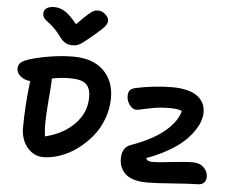

<svg xmlns="http://www.w3.org/2000/svg" viewBox="-63 -1023 1401 1162"><g transform="rotate(5 637.0 -442.5)"><path d="M485.8 -948.2Q510.7 -948.2 531.2 -929.4Q551.8 -910.6 551.8 -890.1Q551.8 -875 536.6 -856.2Q521.5 -837.4 465.8 -791Q458 -784.7 443.4 -772.7Q428.7 -760.7 423.8 -756.8Q418.9 -752.9 408.7 -745.4Q398.4 -737.8 393.6 -735.6Q388.7 -733.4 380.1 -730Q371.6 -726.6 363.8 -725.8Q356 -725.1 346.2 -725.1Q322.3 -725.1 303.5 -736.8Q284.7 -748.5 266.1 -775.9Q249.5 -798.3 231.4 -816.2Q213.4 -834 201.2 -843.3Q189 -852.5 178.2 -861.1Q167.5 -869.6 162.4 -879.2Q157.2 -888.7 157.2 -901.9Q157.2 -922.4 174.1 -934.1Q190.9 -945.8 221.2 -945.8Q254.9 -945.8 285.9 -926.5Q316.9 -907.2 359.9 -854Q401.9 -897 426 -918Q450.2 -939 461.2 -943.6Q472.2 -948.2 485.8 -948.2ZM231 -35.2Q190.9 -35.2 159.2 -59.3Q127.4 -83.5 111.3 -120.4Q95.2 -157.2 95.2 -198.2Q95.2 -336.9 113.8 -486.8Q79.1 -489.7 54.9 -509.5Q30.8 -529.3 30.8 -556.2Q30.8 -581.5 50.8 -596.2Q80.6 -618.2 178.5 -637.7Q276.4 -657.2 360.8 -657.2Q479.5 -657.2 544.7 -594.5Q609.9 -531.7 609.9 -426.8Q609.9 -361.8 586.9 -300.3Q564 -238.8 525.1 -191.7Q486.3 -144.5 437.5 -108.6Q388.7 -72.8 335 -54Q281.2 -35.2 231 -35.2ZM872.1 63Q823.7 63 788.8 51.8Q753.9 40.5 735.6 21.2Q717.3 2 709.2 -19.8Q701.2 -41.5 701.2 -66.9Q701.2 -136.7 754.9 -154.8Q886.2 -201.7 957.8 -262.9Q1029.3 -324.2 1043.9 -387.2Q1017.6 -397.9 965.8 -397.9Q919.9 -397.9 878.2 -390.9Q836.4 -383.8 808.1 -377Q779.8 -370.1 767.1 -370.1Q746.1 -370.1 727.5 -394.8Q709 -419.4 709 -449.2Q709 -470.2 718 -482.2Q727.1 -494.1 750 -500Q866.7 -524.9 974.1 -524.9Q1019 -524.9 1054.4 -517.1Q1089.8 -509.3 1112.3 -496.6Q1134.8 -483.9 1149.4 -466.1Q1164.1 -448.2 1169.9 -429.4Q1175.8 -410.6 1175.8 -389.2Q1175.8 -364.3 1166.3 -335.9Q1156.7 -307.6 1133.3 -273.4Q1109.9 -239.3 1074.5 -207Q1039.1 -174.8 981.9 -142.1Q924.8 -109.4 854 -84Q858.9 -72.3 867.9 -68.1Q877 -64 894 -64Q930.7 -64 1010.7 -73.5Q1090.8 -83 1137.2 -83Q1178.7 -83 1203.9 -59.3Q1229 -35.6 1229 -1Q1229 21 1215.6 33.9Q1202.1 46.9 1175.8 46.9Q1136.7 46.9 1029.5 54.9Q922.4 63 872.1 63ZM227.1 -228Q227.1 -204.1 231.9 -161.1Q340.8 -187 409.4 -256.6Q478 -326.2 478 -420.9Q478 -474.1 450.9 -499.5Q423.8 -524.9 354 -524.9Q293.5 -524.9 242.2 -513.2Q243.2 -511.2 243.2 -504.9Q243.2 -476.6 235.1 -387.2Q227.1 -297.9 227.1 -228Z"/></g></svg>

Font: Shantell Sans Irregular
Style: Regular
Weight: 600
Designer: Stephen Nixon, Anya Danilova, Shantell Martin
Foundry: Arrow Type
Version: Version 1.006;[9816181b4]